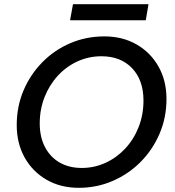

<svg xmlns="http://www.w3.org/2000/svg" viewBox="-20 -886 839 918"><path d="M357 12Q269 12 202 -27Q135 -66 97.5 -133.5Q60 -201 60 -288Q60 -377 92.5 -453.5Q125 -530 182.5 -588.5Q240 -647 316 -679.5Q392 -712 479 -712Q566 -712 633 -673.5Q700 -635 738 -567.5Q776 -500 776 -413Q776 -324 743 -247Q710 -170 652.5 -112Q595 -54 519 -21Q443 12 357 12ZM371 -83Q431 -83 484.5 -107.5Q538 -132 579 -176Q620 -220 643 -279Q666 -338 666 -405Q666 -503 611.5 -560Q557 -617 465 -617Q404 -617 350.5 -592.5Q297 -568 256.5 -524Q216 -480 193 -421.5Q170 -363 170 -296Q170 -231 195 -183Q220 -135 265 -109Q310 -83 371 -83ZM315 -789 329 -866H690L677 -789Z"/></svg>

Font: Ultramarine Medium
Style: Italic
Weight: 500
Italic angle: -10°
Designer: Colophon Foundry, Jonny Pinhorn
Foundry: Colophon Foundry
Version: Version 1.200; ttfautohint (v1.8.3)